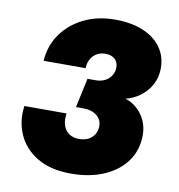

<svg xmlns="http://www.w3.org/2000/svg" viewBox="-81 -784 812 870"><g transform="rotate(10 325.0 -349.0)"><path d="M302 12Q208 12 146.5 -25Q85 -62 58.5 -122.5Q32 -183 42 -253H236Q231 -221 239 -197.5Q247 -174 265.5 -161.5Q284 -149 310 -149Q349 -149 370.5 -170Q392 -191 392 -222Q392 -252 368.5 -270.5Q345 -289 307 -289H273L302 -424H339Q364 -424 382.5 -433.5Q401 -443 411.5 -460Q422 -477 422 -497Q422 -522 406 -536Q390 -550 363 -550Q330 -550 308.5 -528.5Q287 -507 285 -470H92Q97 -541 135.5 -595Q174 -649 237 -679.5Q300 -710 379 -710Q453 -710 507 -688Q561 -666 591 -625Q621 -584 621 -529Q621 -469 583.5 -424.5Q546 -380 487 -365Q518 -356 542 -334Q566 -312 579.5 -282Q593 -252 593 -216Q593 -148 557 -97Q521 -46 455.5 -17Q390 12 302 12Z"/></g></svg>

Font: Azeret Mono Thin ExtraBold
Style: Italic
Weight: 800
Italic angle: -12°
Version: Version 1.002